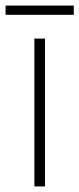

<svg xmlns="http://www.w3.org/2000/svg" viewBox="-41 -667 284 687"><path d="M120 0H82V-529H120ZM223 -647V-614H-21V-647Z"/></svg>

Font: Noto Sans Georgian SemiCondensed ExtraLight
Style: Regular
Weight: 200
Width: 4
Designer: Monotype Design Team, Akaki Razmadze
Foundry: Google LLC
Version: Version 2.005; ttfautohint (v1.8.4.7-5d5b)